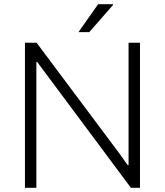

<svg xmlns="http://www.w3.org/2000/svg" viewBox="-20 -888 780 908"><path d="M98 0V-686H153L532 -179Q538 -172 547 -159Q556 -146 566 -132Q576 -118 584 -107H588Q588 -125 588 -143Q588 -161 588 -179V-686H642V0H599L211 -521Q204 -530 187 -553Q170 -576 156 -595H152Q152 -576 152 -558Q152 -540 152 -521V0ZM351 -736 444 -868H514L515 -865L402 -736Z"/></svg>

Font: Archivo Thin
Style: Regular
Weight: 250
Designer: Hector Gatti
Foundry: Omnibus-Type
Version: Version 2.001